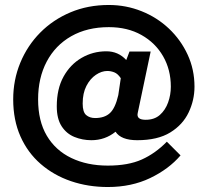

<svg xmlns="http://www.w3.org/2000/svg" viewBox="-20 -736 834 771"><path d="M413 15Q334 15 265 -8.5Q196 -32 143.5 -77.5Q91 -123 62 -188.5Q33 -254 33 -337Q33 -415 61.5 -484Q90 -553 141.5 -605Q193 -657 263 -686.5Q333 -716 417 -716Q486 -716 548.5 -691Q611 -666 658.5 -621Q706 -576 733.5 -516.5Q761 -457 761 -388Q761 -334 737.5 -284.5Q714 -235 663.5 -204Q613 -173 531 -173Q466 -173 444 -207Q402 -173 347 -173Q311 -173 279 -186Q247 -199 227.5 -229Q208 -259 208 -309Q208 -379 235 -428Q262 -477 307.5 -503.5Q353 -530 407 -530Q455 -530 487 -495L500 -529H585L533 -282Q527 -255 565 -255Q600 -255 622 -274.5Q644 -294 655 -324.5Q666 -355 666 -388Q666 -456 635 -510Q604 -564 548 -595.5Q492 -627 417 -627Q330 -627 266 -590.5Q202 -554 167.5 -488.5Q133 -423 133 -337Q133 -250 168 -191Q203 -132 266.5 -101.5Q330 -71 413 -71Q495 -71 549.5 -95.5Q604 -120 650 -167L705 -112Q658 -57 583 -21Q508 15 413 15ZM362 -262Q400 -262 421.5 -282Q443 -302 455 -354L465 -422Q453 -440 439 -445.5Q425 -451 411 -451Q388 -451 365 -435.5Q342 -420 327 -391Q312 -362 312 -320Q312 -286 326 -274Q340 -262 362 -262Z"/></svg>

Font: Zen Kaku Gothic New Black
Style: Regular
Weight: 900
Designer: Yoshimichi Ohira
Foundry: Positype
Version: Version 1.001